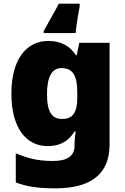

<svg xmlns="http://www.w3.org/2000/svg" viewBox="-20 -879 683 1046"><path d="M414 -845V-859H301C268 -800 246 -759 218 -710V-699H392C396 -742 406 -803 414 -845ZM243 -656C124 -656 42 -556 42 -369C42 -182 122 -83 240 -83C316 -83 360 -119 386 -163H392C388 -136 386 -111 386 -94V-84C386 -31 348 -2 271 -2C184 -2 133 -16 66 -44V115C129 139 193 147 282 147C482 147 577 64 577 -92V-646H412L398 -578H394C365 -622 320 -656 243 -656ZM315 -508C383 -508 401 -458 401 -372V-349C401 -270 380 -231 318 -231C262 -231 236 -270 236 -366C236 -459 262 -508 315 -508Z"/></svg>

Font: Noto Sans Telugu UI Black
Style: Regular
Weight: 900
Designer: Jelle Bosma - Monotype Design Team
Foundry: Monotype Imaging Inc.
Version: Version 2.005